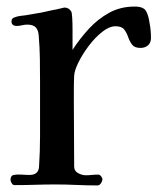

<svg xmlns="http://www.w3.org/2000/svg" viewBox="-20 -564 484 585"><path d="M440 -448Q440 -434 431 -426Q422 -418 408 -418Q390 -418 382.5 -428Q375 -438 370.5 -451Q366 -464 358.5 -474Q351 -484 332 -484Q313 -484 291.5 -467Q270 -450 251 -425Q232 -400 219.5 -375Q207 -350 206 -334Q205 -313 205 -291.5Q205 -270 205 -249Q205 -201 205.5 -152.5Q206 -104 206 -56Q206 -43 218 -36.5Q230 -30 241 -30Q251 -30 260 -31Q269 -32 279 -32Q284 -32 288 -27Q292 -22 292 -18Q292 -12 287.5 -5.5Q283 1 277 1Q245 1 213 -0.5Q181 -2 149 -2Q118 -2 87 -1Q56 0 24 0Q19 0 15.5 -6Q12 -12 12 -16Q12 -29 22 -31Q33 -33 46 -32Q59 -31 70 -31Q98 -31 99 -57Q102 -103 102 -149Q102 -195 102 -241V-315Q102 -350 101.5 -385Q101 -420 98 -455Q97 -472 89 -480.5Q81 -489 63 -489Q55 -489 47 -487Q39 -485 31 -485Q15 -485 15 -499Q15 -508 24 -511Q34 -515 45.5 -516Q57 -517 67 -519Q107 -525 144 -534Q147 -534 161 -537.5Q175 -541 176 -541Q190 -541 197 -529Q199 -526 200 -510Q201 -494 201 -473.5Q201 -453 201 -435.5Q201 -418 201 -412Q223 -446 250.5 -476Q278 -506 312.5 -525Q347 -544 390 -544Q418 -544 425.5 -529.5Q433 -515 436 -492Q438 -482 439 -470.5Q440 -459 440 -448Z"/></svg>

Font: Kaisei Decol Medium
Style: Regular
Weight: 500
Designer: Font-Kai, 金井和夫
Foundry: KAZUO KANAI
Version: Version 5.003